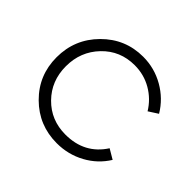

<svg xmlns="http://www.w3.org/2000/svg" viewBox="-131 -659 816 816"><g transform="rotate(45 277.0 -251.0)"><path d="M42 -249Q42 -358 118 -434.5Q194 -511 301 -511Q369 -511 427.5 -477.5Q486 -444 520 -387L478 -360Q450 -406 403.5 -433Q357 -460 301 -460Q214 -460 155.5 -399Q97 -338 97 -250Q97 -162 155.5 -102.5Q214 -43 301 -43Q416 -43 475 -135L519 -109Q485 -54 427 -22.5Q369 9 301 9Q193 9 117.5 -66Q42 -141 42 -249Z"/></g></svg>

Font: Human Sans Light
Style: Regular
Weight: 300
Designer: Tim Radville
Foundry: Continuum
Version: Version 1.000;FEAKit 1.0